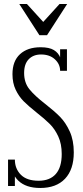

<svg xmlns="http://www.w3.org/2000/svg" viewBox="-20 -925 412 955"><path d="M180 10Q109 10 71 -26.5Q33 -63 33 -131H54Q54 -86 83.5 -56Q113 -26 172 -26Q228 -26 257.5 -59.5Q287 -93 287 -159Q287 -209 270 -246Q253 -283 228 -308Q203 -333 161 -366L160 -367Q122 -397 98 -421Q74 -445 58 -478.5Q42 -512 42 -556Q42 -621 79.5 -655.5Q117 -690 182 -690Q225 -690 248 -676Q271 -662 280.5 -637Q290 -612 293 -573H279Q279 -606 253 -630Q227 -654 184 -654Q146 -654 123 -630.5Q100 -607 100 -562Q100 -514 126 -481.5Q152 -449 205 -408Q250 -373 278.5 -344Q307 -315 327 -271Q347 -227 347 -167Q347 -82 303.5 -36Q260 10 180 10ZM20 0V-131H54V0ZM279 -573V-680H313V-573ZM76 -905H114L214 -795H176L276 -905H314L214 -750H176Z"/></svg>

Font: Margherita Variable
Style: Regular
Weight: 400
Designer: James Puckett
Foundry: Dunwich Type Founders
Version: Version 1.008